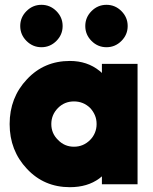

<svg xmlns="http://www.w3.org/2000/svg" viewBox="-20 -765 636 797"><path d="M152 -745Q116 -745 90 -719Q64 -693 64 -657Q64 -621 90 -595Q116 -569 152 -569Q188 -569 214 -595Q240 -621 240 -657Q240 -693 214 -719Q188 -745 152 -745ZM422 -745Q386 -745 360 -719Q334 -693 334 -657Q334 -621 360 -595Q386 -569 422 -569Q458 -569 484 -595Q510 -621 510 -657Q510 -693 484 -719Q458 -745 422 -745ZM403 -500V-462Q401 -464 398.5 -466.5Q396 -469 393 -471Q342 -512 270 -512Q163 -512 92 -436Q20 -360 20 -250Q20 -140 92 -64Q163 12 270 12Q343 12 392 -24Q395 -26 397.5 -28.5Q400 -31 403 -33V0H551V-500ZM287 -344Q326 -344 354 -317Q367 -303 374 -286.5Q381 -270 381 -250Q381 -231 374 -214Q367 -197 354 -184Q326 -156 287 -156Q248 -156 221 -184Q193 -211 193 -250Q193 -289 221 -317Q248 -344 287 -344Z"/></svg>

Font: Unageo
Style: Black
Weight: 900
Designer: Richard Sepsi
Foundry: Richard Sepsi
Version: Version 2.000